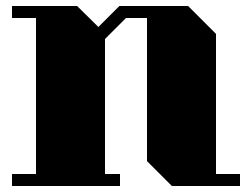

<svg xmlns="http://www.w3.org/2000/svg" viewBox="-20 -620 840 640"><path d="M780 -40V0H553L470 -83V-560H400L330 -490V-40H380V0H20V-40H100V-560H20V-600H237L308 -530L378 -600H607L700 -507V-40Z"/></svg>

Font: Kumar One
Style: Regular
Weight: 400
Designer: Parimal Parmar
Foundry: Indian Type Foundry
Version: Version 1.000;PS 1.000;hotconv 1.0.88;makeotf.lib2.5.647800